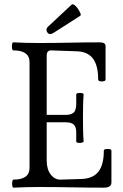

<svg xmlns="http://www.w3.org/2000/svg" viewBox="-20 -861 566 884"><path d="M42 3Q38 3 36.5 -6Q35 -15 36.5 -24.5Q38 -34 42 -34Q116 -34 116 -88V-575Q116 -629 41 -629Q37 -629 35.5 -638.5Q34 -648 35.5 -657Q37 -666 41 -666Q100 -663 157 -663Q228 -663 298.5 -664.5Q369 -666 439 -666Q466 -666 466 -649V-495Q466 -489 457.5 -487Q449 -485 440.5 -487Q432 -489 432 -495Q432 -560 407.5 -592Q383 -624 330 -625L215 -629Q195 -629 195 -605V-332H281Q307 -332 319 -342.5Q331 -353 331 -385V-426Q331 -431 339.5 -432.5Q348 -434 356.5 -432.5Q365 -431 365 -426Q363 -399 362.5 -372Q362 -345 362 -318Q362 -291 362.5 -264Q363 -237 365 -210Q365 -206 356.5 -204Q348 -202 339.5 -203.5Q331 -205 331 -210V-252Q331 -275 320.5 -286.5Q310 -298 281 -298H195V-122Q195 -81 214 -57Q233 -33 259 -34L356 -37Q408 -39 433 -70.5Q458 -102 458 -167Q458 -173 467 -174.5Q476 -176 484.5 -174.5Q493 -173 493 -167V-21Q493 3 458 3Q384 3 309 1.5Q234 0 160 0Q101 0 42 3ZM211 -704Q201 -704 195.5 -716.5Q190 -729 203 -740L309 -839Q314 -844 322.5 -838Q331 -832 338.5 -821Q346 -810 350 -800.5Q354 -791 349 -788L227 -710Q223 -708 219 -706Q215 -704 211 -704Z"/></svg>

Font: Junicode Two Beta Condensed
Style: Regular
Weight: 400
Width: 3
Designer: Peter S. Baker
Foundry: Briery Creek Software
Version: Version 1.053; ttfautohint (v1.8.4)